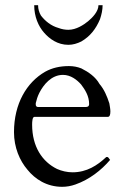

<svg xmlns="http://www.w3.org/2000/svg" viewBox="-20 -708 494 741"><path d="M113 -257H396C403 -257 406 -264 406 -278C406 -287 404 -297 402 -309C393 -337 382 -363 364 -384C349 -411 322 -430 294 -444C279 -450 263 -453 246 -453C211 -453 181 -446 154 -431C83 -390 34 -308 34 -198C34 -139 56 -88 86 -53C115 -17 160 13 220 13C237 13 254 10 271 4C325 -15 371 -51 405 -91C402 -93 399 -102 394 -102H392C390 -102 390 -102 389 -101C356 -70 315 -43 260 -43C239 -43 218 -48 200 -56C143 -84 104 -142 104 -227C104 -239 105 -257 113 -257ZM118 -304V-310C121 -323 125 -336 132 -350C148 -381 178 -419 223 -419C253 -419 277 -400 293 -382C308 -362 324 -338 324 -306C324 -299 320 -295 311 -295H127C122 -295 118 -298 118 -304ZM244 -535C261 -535 278 -540 294 -548C328 -568 350 -596 366 -634C372 -652 376 -670 376 -688H360C360 -664 337 -640 320 -626C303 -612 274 -593 244 -593C232 -593 219 -595 206 -600C177 -608 154 -627 138 -648C131 -660 127 -673 127 -688H112C112 -644 128 -607 150 -582C171 -558 202 -535 244 -535Z"/></svg>

Font: fbb
Style: Regular
Weight: 400
Designer: David J. Perry, Michael Sharpe
Version: Version 1.045